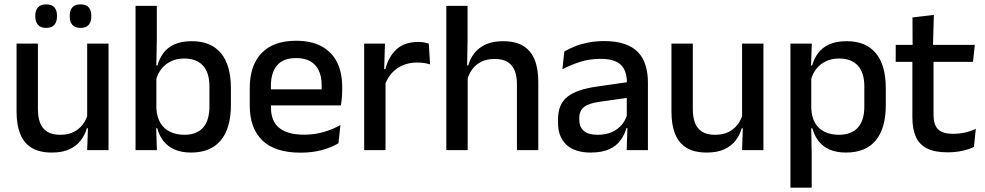

<svg xmlns="http://www.w3.org/2000/svg" viewBox="-20 -689 4520 881"><path d="M154 -489V-187Q154 -152 163.8 -125.8Q173.5 -99.5 196 -85Q218.5 -70.5 256.5 -70.5Q292.5 -70.5 318.2 -83.5Q344 -96.5 360.5 -118.8Q377 -141 383.5 -168.5L399.5 -100.5H378.5Q370 -70 350.5 -44.5Q331 -19 298.5 -4Q266 11 218 11Q161 11 125.2 -10.8Q89.5 -32.5 72.8 -74.2Q56 -116 56 -176V-489ZM478 -489V0H380L384 -114.5L380 -120.5V-489ZM191.5 -561Q167 -561 154.5 -574.8Q142 -588.5 142 -613.5V-617Q142 -642 154.5 -655.5Q167 -669 191.5 -669Q217 -669 229.2 -655.5Q241.5 -642 241.5 -617V-613.5Q241.5 -588.5 229.2 -574.8Q217 -561 191.5 -561ZM349.5 -561Q324.5 -561 312.2 -574.8Q300 -588.5 300 -613.5V-617Q300 -642 312.2 -655.5Q324.5 -669 349.5 -669Q374.5 -669 386.8 -655.5Q399 -642 399 -617V-613.5Q399 -588.5 386.8 -574.8Q374.5 -561 349.5 -561Z M856.5 11Q813 11 781.5 -2.8Q750 -16.5 730.2 -41.8Q710.5 -67 701.5 -100.5H669L697.5 -193Q699.5 -152 716 -124.8Q732.5 -97.5 761 -84Q789.5 -70.5 826 -70.5Q882 -70.5 911.5 -103.2Q941 -136 941 -201V-292.5Q941 -355.5 911.2 -388Q881.5 -420.5 825 -420.5Q790.5 -420.5 764 -407.5Q737.5 -394.5 720.2 -372.2Q703 -350 696 -321.5L674.5 -388.5H702.5Q711 -419.5 729.2 -444.8Q747.5 -470 779.5 -485Q811.5 -500 860.5 -500Q948 -500 993.8 -445Q1039.5 -390 1039.5 -284.5V-207Q1039.5 -100.5 993 -44.8Q946.5 11 856.5 11ZM602 0V-662H699.5V-506L697 -365.5L697.5 -348.5V-145.5L696 -114.5L700 0Z M1359.5 11.5Q1242.5 11.5 1184.2 -44.2Q1126 -100 1126 -205V-285Q1126 -388.5 1180.2 -445.2Q1234.5 -502 1338.5 -502Q1409 -502 1456 -476.2Q1503 -450.5 1526.5 -403.5Q1550 -356.5 1550 -292V-273.5Q1550 -256.5 1548.5 -239Q1547 -221.5 1544.5 -205.5H1454.5Q1455.5 -231.5 1455.8 -254.5Q1456 -277.5 1456 -296.5Q1456 -337 1443 -365Q1430 -393 1404 -407.8Q1378 -422.5 1338.5 -422.5Q1280 -422.5 1251.5 -389.2Q1223 -356 1223 -294.5V-248.5L1223.5 -237V-193.5Q1223.5 -166 1231.8 -143.5Q1240 -121 1258.2 -104.8Q1276.5 -88.5 1305.5 -79.8Q1334.5 -71 1376 -71Q1423 -71 1464.2 -83Q1505.5 -95 1542 -115L1533 -31.5Q1500 -12 1456.2 -0.2Q1412.5 11.5 1359.5 11.5ZM1178 -205.5V-279H1524.5V-205.5Z M1745 -295.5 1724 -372H1748Q1763.5 -430 1800 -463.2Q1836.5 -496.5 1899.5 -496.5Q1914.5 -496.5 1926.2 -494.2Q1938 -492 1947.5 -489L1953.5 -393.5Q1941.5 -397.5 1926.5 -399.8Q1911.5 -402 1894 -402Q1840.5 -402 1801.5 -374.5Q1762.5 -347 1745 -295.5ZM1651 0V-489H1746.5L1742 -346.5L1749 -339.5V0Z M2352 0V-302Q2352 -337.5 2342.2 -363.5Q2332.5 -389.5 2310.2 -404Q2288 -418.5 2249.5 -418.5Q2214 -418.5 2188.2 -405.5Q2162.5 -392.5 2146.5 -370.5Q2130.5 -348.5 2123.5 -320.5L2104 -388.5H2128.5Q2137 -419.5 2156.5 -444.8Q2176 -470 2208.5 -485Q2241 -500 2288 -500Q2345.5 -500 2381 -478.2Q2416.5 -456.5 2433.2 -415Q2450 -373.5 2450 -313V0ZM2028 0V-662H2125.5V-506L2123 -365L2126 -358V0Z M2855.5 0 2859.5 -116 2856 -131V-285L2856.5 -309.5Q2856.5 -366 2827.8 -392.5Q2799 -419 2735.5 -419Q2684 -419 2640 -404.5Q2596 -390 2560.5 -371L2569.5 -453Q2589.5 -464.5 2616.5 -475.5Q2643.5 -486.5 2677.5 -493.5Q2711.5 -500.5 2752 -500.5Q2807.5 -500.5 2846 -487.2Q2884.5 -474 2908 -449Q2931.5 -424 2942.2 -389Q2953 -354 2953 -311V0ZM2690 11Q2617.5 11 2579 -24.8Q2540.5 -60.5 2540.5 -126.5V-141.5Q2540.5 -211.5 2583.8 -245.2Q2627 -279 2720 -292L2867 -313L2872.5 -242L2731.5 -222Q2681 -215 2659.5 -197.8Q2638 -180.5 2638 -147V-140Q2638 -106.5 2658.8 -88.5Q2679.5 -70.5 2722 -70.5Q2761 -70.5 2789 -83.5Q2817 -96.5 2834.5 -118.2Q2852 -140 2858.5 -166.5L2872 -101H2854Q2846 -71 2827.5 -45.5Q2809 -20 2775.8 -4.5Q2742.5 11 2690 11Z M3159 -489V-187Q3159 -152 3168.8 -125.8Q3178.5 -99.5 3201 -85Q3223.5 -70.5 3261.5 -70.5Q3297.5 -70.5 3323.2 -83.5Q3349 -96.5 3365.5 -118.8Q3382 -141 3388.5 -168.5L3404.5 -100.5H3383.5Q3375 -70 3355.5 -44.5Q3336 -19 3303.5 -4Q3271 11 3223 11Q3166 11 3130.2 -10.8Q3094.5 -32.5 3077.8 -74.2Q3061 -116 3061 -176V-489ZM3483 -489V0H3385L3389 -114.5L3385 -120.5V-489Z M3861.5 11Q3818 11 3786.8 -2.8Q3755.5 -16.5 3736 -41.8Q3716.5 -67 3707.5 -100.5H3675L3702.5 -193Q3704 -152 3720 -124.8Q3736 -97.5 3764.2 -84Q3792.5 -70.5 3829.5 -70.5Q3886 -70.5 3916 -103.2Q3946 -136 3946 -199.5V-293Q3946 -355.5 3916.2 -388Q3886.5 -420.5 3829.5 -420.5Q3795.5 -420.5 3769 -407.5Q3742.5 -394.5 3725.2 -372.2Q3708 -350 3701 -321.5L3678 -388.5H3706.5Q3715 -419.5 3733.5 -444.8Q3752 -470 3784.2 -485Q3816.5 -500 3865.5 -500Q3953 -500 3998.8 -445Q4044.5 -390 4044.5 -284.5V-207Q4044.5 -100.5 3998.5 -44.8Q3952.5 11 3861.5 11ZM3607 172V-489H3705L3701 -374.5L3702.5 -345.5V-140.5L3702 -121.5L3704.5 17V172Z M4328 10Q4269.5 10 4234 -7.8Q4198.5 -25.5 4182.5 -61.2Q4166.5 -97 4166.5 -150.5V-449.5H4263.5V-162Q4263.5 -117 4284 -96Q4304.5 -75 4353 -75Q4382 -75 4408.5 -81Q4435 -87 4457.5 -98L4449 -15Q4425 -3 4393.5 3.5Q4362 10 4328 10ZM4090 -405V-483H4453L4444.5 -405ZM4167.5 -474.5 4167 -609 4265 -620.5 4261 -474.5Z"/></svg>

Font: Anek Tamil Medium
Style: Regular
Weight: 500
Designer: Aadarsh Rajan (Tamil), Yesha Goshar (Latin)
Foundry: Ek Type
Version: Version 1.003